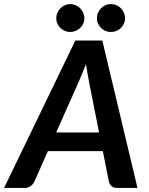

<svg xmlns="http://www.w3.org/2000/svg" viewBox="-60 -922 730 942"><path d="M0 0ZM614.5 0 442 -723H309.5L-40 0H62C72.7 0 82.1 -3 90.2 -9C98.4 -15 104.3 -21.8 108 -29.5L175 -180.5H444.5L474.5 -29.5C477.2 -20.8 481.6 -13.8 487.8 -8.2C493.9 -2.8 502.7 0 514 0ZM215.5 -272 325.5 -519C330.2 -530.3 335.8 -543.6 342.2 -558.8C348.8 -573.9 355.3 -590.3 362 -608C364.7 -590.3 367.2 -574 369.8 -559C372.2 -544 374.7 -530.8 377 -519.5L426 -272ZM354 -832.5C354 -841.8 352.2 -850.8 348.5 -859.2C344.8 -867.8 339.8 -875.2 333.2 -881.5C326.8 -887.8 319.2 -892.8 310.8 -896.5C302.2 -900.2 293.3 -902 284 -902C275 -902 266.4 -900.2 258.2 -896.5C250.1 -892.8 242.8 -887.8 236.5 -881.5C230.2 -875.2 225.2 -867.8 221.5 -859.2C217.8 -850.8 216 -841.8 216 -832.5C216 -823.2 217.8 -814.4 221.5 -806.2C225.2 -798.1 230.2 -790.9 236.5 -784.8C242.8 -778.6 250.1 -773.8 258.2 -770.2C266.4 -766.8 275 -765 284 -765C293.3 -765 302.2 -766.8 310.8 -770.2C319.2 -773.8 326.8 -778.6 333.2 -784.8C339.8 -790.9 344.8 -798.1 348.5 -806.2C352.2 -814.4 354 -823.2 354 -832.5ZM553.5 -832.5C553.5 -841.8 551.7 -850.8 548 -859.2C544.3 -867.8 539.4 -875.2 533.2 -881.5C527.1 -887.8 519.8 -892.8 511.2 -896.5C502.8 -900.2 493.7 -902 484 -902C474.7 -902 465.8 -900.2 457.5 -896.5C449.2 -892.8 441.9 -887.8 435.8 -881.5C429.6 -875.2 424.7 -867.8 421 -859.2C417.3 -850.8 415.5 -841.8 415.5 -832.5C415.5 -823.2 417.3 -814.4 421 -806.2C424.7 -798.1 429.6 -790.9 435.8 -784.8C441.9 -778.6 449.2 -773.8 457.5 -770.2C465.8 -766.8 474.7 -765 484 -765C493.7 -765 502.8 -766.8 511.2 -770.2C519.8 -773.8 527.1 -778.6 533.2 -784.8C539.4 -790.9 544.3 -798.1 548 -806.2C551.7 -814.4 553.5 -823.2 553.5 -832.5Z"/></svg>

Font: Lato
Style: Bold Italic
Weight: 700
Italic angle: -7°
Designer: Lukasz Dziedzic
Foundry: tyPoland Lukasz Dziedzic
Version: Version 2.007; 2014-02-27